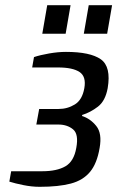

<svg xmlns="http://www.w3.org/2000/svg" viewBox="-20 -710 452 740"><path d="M133 10Q103 10 70.5 3.5Q38 -3 16 -10L23 -50H143Q199 -50 232 -69Q265 -88 274 -140Q284 -193 261.5 -211.5Q239 -230 205 -230H120L131 -290H206Q240 -290 268.5 -307.5Q297 -325 305 -370Q313 -415 286.5 -432.5Q260 -450 204 -450H104L111 -490Q135 -498 169.5 -504Q204 -510 234 -510Q328 -510 368.5 -481.5Q409 -453 395 -370Q386 -321 357.5 -299Q329 -277 297 -267L296 -263Q328 -253 351 -224.5Q374 -196 364 -140Q354 -80 327 -47.5Q300 -15 253 -2.5Q206 10 133 10ZM303 -580 322 -690H412L393 -580ZM143 -580 162 -690H252L233 -580Z"/></svg>

Font: Cuprum
Style: Italic
Weight: 400
Italic angle: -10°
Designer: Jovanny Lemonad
Foundry: Jovanny Lemonad
Version: Version 3.000